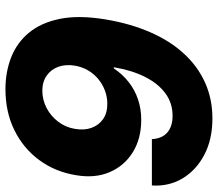

<svg xmlns="http://www.w3.org/2000/svg" viewBox="-67 -711 788 694"><g transform="rotate(90 327.0 -364.0)"><path d="M302.2 10.3Q240.2 10.3 187.5 -10.3Q134.8 -30.8 98.4 -74.5Q62 -118.2 48.1 -186.8Q34.2 -255.4 50.3 -352.1Q65.4 -441.9 96.7 -513.4Q127.9 -585 174.1 -635Q220.2 -685.1 279.1 -711.4Q337.9 -737.8 407.7 -737.8Q483.9 -737.8 539.6 -708.5Q595.2 -679.2 624.8 -629.9Q654.3 -580.6 650.4 -519H482.9Q481 -555.7 459 -574.7Q437 -593.8 398.4 -593.8Q352.5 -593.8 317.1 -567.6Q281.7 -541.5 257.8 -493.9Q233.9 -446.3 223.1 -381.3H227.1Q248.5 -413.1 276.9 -435.3Q305.2 -457.5 339.6 -469Q374 -480.5 413.1 -480.5Q481 -480.5 530 -450.2Q579.1 -419.9 602.1 -366.7Q625 -313.5 613.3 -245.1Q601.1 -169.4 558.6 -111.8Q516.1 -54.2 450.4 -22Q384.8 10.3 302.2 10.3ZM307.6 -123Q340.8 -123 370.4 -138.4Q399.9 -153.8 420.2 -180.7Q440.4 -207.5 445.8 -240.7Q451.7 -274.4 442.1 -300.8Q432.6 -327.1 410.6 -342.5Q388.7 -357.9 355.5 -357.9Q330.1 -357.9 306.9 -349.1Q283.7 -340.3 264.9 -324.5Q246.1 -308.6 233.9 -287.4Q221.7 -266.1 217.3 -240.7Q211.9 -207.5 221.4 -180.9Q231 -154.3 253.4 -138.7Q275.9 -123 307.6 -123Z"/></g></svg>

Font: Inter 18pt ExtraBold
Style: Italic
Weight: 800
Italic angle: -9.3988°
Designer: Rasmus Andersson
Foundry: rsms
Version: Version 4.001;git-66647c0bb